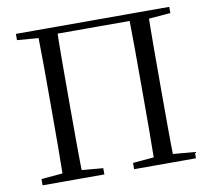

<svg xmlns="http://www.w3.org/2000/svg" viewBox="-80 -819 1002 909"><g transform="rotate(-10 421.0 -364.0)"><path d="M154.9 0H248.1C245.7 -111.5 245.7 -222.7 245.7 -337V-391.1C245.7 -504.5 245.7 -617.8 248.1 -728H154.9C157.1 -616.6 157.1 -504.3 157.1 -391.1V-336.8C157.1 -223.3 157.1 -110.8 154.9 0ZM593.5 0H686.6C684.3 -111.5 684.3 -223.9 684.3 -336.8V-391.1C684.3 -504.5 684.3 -617.8 686.6 -728H593.5C595.5 -616.6 595.5 -504.3 595.5 -391.1V-337C595.5 -221.7 595.5 -110.8 593.5 0ZM52.8 0H349.9V-30.1L210.4 -42.1H189.7L52.8 -30.1ZM492.9 0H790.1V-30.1L650.9 -42.1H630.6L492.9 -30.1ZM52.8 -698 190.9 -686.9H201.8V-728H52.8ZM640.4 -686.9H650.7L790.1 -698V-728H640.4ZM201.8 -694.8H640.4V-728H201.8Z"/></g></svg>

Font: Source Han Serif TW VF
Style: Regular
Weight: 250
Designer: Ryoko NISHIZUKA 西塚涼子 (kana & ideographs); Frank Grießhammer (Latin, Greek & Cyrillic); Wenlong ZHANG 张文龙 (bopomofo); San
Foundry: Adobe
Version: Version 2.002;hotconv 1.1.0;makeotfexe 2.6.0